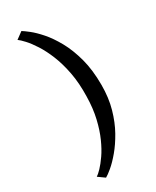

<svg xmlns="http://www.w3.org/2000/svg" viewBox="-252 -899 938 1152"><g transform="rotate(-30 217.0 -323.0)"><path d="M371.5 -311Q371.5 -221.5 350.5 -147.8Q329.5 -74 297 -16.2Q264.5 41.5 229.2 83.5Q194 125.5 163.5 151Q133 176.5 117 185L71.5 152.5Q84.5 144.5 106.5 121.8Q128.5 99 154.2 62Q180 25 203.2 -27Q226.5 -79 242.2 -146Q258 -213 259.5 -295Q262 -386 247.8 -460.5Q233.5 -535 210 -592.8Q186.5 -650.5 159.5 -692.5Q132.5 -734.5 108.5 -760.5Q84.5 -786.5 70 -796.5L117 -831Q130.5 -823 160.2 -799.8Q190 -776.5 225.8 -735.8Q261.5 -695 294.8 -635.2Q328 -575.5 349.8 -495Q371.5 -414.5 371.5 -311Z"/></g></svg>

Font: Merriweather Light 18pt SemiBold
Style: Regular
Weight: 600
Version: Version 2.100